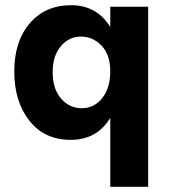

<svg xmlns="http://www.w3.org/2000/svg" viewBox="-20 -533 651 740"><path d="M551 187H405V-79Q354 6 252.5 6Q151 6 93 -68Q35 -142 35 -258Q35 -374 95 -443.5Q155 -513 254 -513Q353 -513 405 -429V-507H551ZM292 -392Q246 -392 214.5 -355Q183 -318 183 -254.5Q183 -191 215 -153.5Q247 -116 295 -116Q343 -116 374 -155Q405 -194 405 -258Q405 -322 371.5 -357Q338 -392 292 -392Z"/></svg>

Font: Hind Colombo
Style: Bold
Weight: 700
Designer: Jyotish Sonowal, Aditi Pimprikar
Foundry: Indian Type Foundry
Version: Version 1.000;PS 1.0;hotconv 1.0.86;makeotf.lib2.5.63406; tt